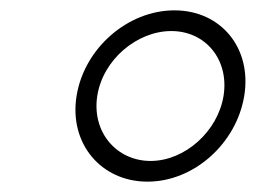

<svg xmlns="http://www.w3.org/2000/svg" viewBox="-20 -711 494 371"><path d="M128 -526C113 -434 175 -360 265 -360C355 -360 437 -434 452 -526C467 -618 407 -691 317 -691C227 -691 143 -618 128 -526ZM168 -526C179 -596 245 -651 311 -651C377 -651 423 -596 412 -526C401 -457 337 -400 271 -400C205 -400 157 -456 168 -526Z"/></svg>

Font: Charger Sport
Style: ExLitObl
Weight: 200
Designer: Jasper
Foundry: Cannot Into Space Fonts
Version: Version 1.1